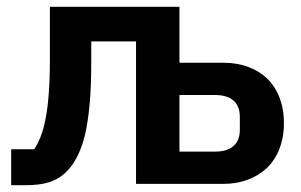

<svg xmlns="http://www.w3.org/2000/svg" viewBox="-20 -542 886 566"><path d="M13 -102H81C94 -122 106 -149 114 -190C122 -230 127 -286 127 -362V-522H509V-357H639C691 -357 735 -341 767 -311C798 -281 817 -236 817 -179C817 -122 798 -77 767 -47C735 -17 691 0 640 0H381V-420H249V-356C249 -261 242 -193 230 -142C217 -91 198 -58 177 -37C146 -6 110 4 54 4H13ZM613 -95C660 -95 687 -116 687 -159V-198C687 -241 660 -262 613 -262H509V-95Z"/></svg>

Font: Plexus Sans SemiBold
Style: Regular
Weight: 600
Version: Version 2.001;PS 002.001;hotconv 1.0.70;makeotf.lib2.5.58329